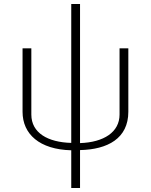

<svg xmlns="http://www.w3.org/2000/svg" viewBox="-20 -742 756 962"><path d="M337 -26C220 -29 137 -76 137 -168V-500H93V-182C93 -70 178 7 337 11V200H381V10C519 7 623 -48 623 -182V-500H579V-168C579 -80 500 -29 381 -25V-722H337Z"/></svg>

Font: Perun ExtraLight
Style: Regular
Weight: 200
Foundry: Copyright (c) Stefan Peev, Context Ltd, 2016
Version: Version 1.089